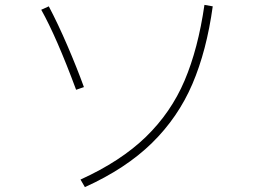

<svg xmlns="http://www.w3.org/2000/svg" viewBox="-20 -748 1040 787"><path d="M310 -12Q475 -87 578 -187Q681 -287 736.5 -417.5Q792 -548 818 -728L852 -722Q827 -540 768.5 -403.5Q710 -267 603 -162Q496 -57 328 19ZM292 -380Q211 -598 149 -708L180 -722Q217 -652 256 -561.5Q295 -471 324 -391Z"/></svg>

Font: IBM Plex Sans JP ExtraLight
Style: Regular
Weight: 200
Designer: Mike Abbink; Paul van der Laan; Pieter van Rosmalen; Wujin Sim; Yejin Wi; Jinhee Kim; Boomi Park; Yona Kim; Kichan Ma
Foundry: Sandoll Inc.
Version: Version 1.001